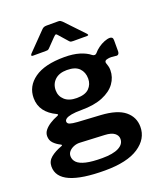

<svg xmlns="http://www.w3.org/2000/svg" viewBox="-165 -855 962 1136"><g transform="rotate(-20 316.5 -287.0)"><path d="M591.4 -552.8Q600.3 -552.8 605.7 -548Q611.1 -543.2 611.1 -531.3V-463.4Q611.1 -449.3 604.9 -443.5Q598.7 -437.7 587.7 -440.3Q575.1 -442.1 562.8 -442.7Q550.4 -443.2 540.6 -441.2Q514.4 -437.5 520.6 -418.2Q523.4 -409.5 526.8 -398.5Q530.2 -387.5 530.2 -372.6Q530.2 -327.9 503.5 -290.6Q476.8 -253.4 423 -231.2Q369.2 -209 289 -209Q249.1 -209 225.1 -204.5Q201.2 -200 190.7 -192.4Q180.2 -184.8 180.2 -175.7Q180.2 -162.7 195.3 -157.5Q210.5 -152.4 242.9 -150.1L385.7 -141.7Q487.7 -135.5 535.1 -96.7Q582.4 -57.8 582.4 3.3Q582.4 79 510.1 127Q437.9 175 297.8 175Q152.9 175 80 142.8Q7.2 110.5 7.2 45.5Q7.2 11 34 -10.9Q60.8 -32.8 102.8 -48.1Q115.9 -52.7 102.8 -59.1Q78.5 -71 61.7 -88.5Q44.8 -105.9 44.8 -132.6Q44.8 -152.9 58.1 -169.5Q71.4 -186.2 93.3 -200.2Q115.3 -214.3 141.7 -224.4Q147 -226.4 148.9 -229.6Q150.7 -232.7 143.6 -236.4Q96.9 -258 71.8 -291.9Q46.8 -325.9 46.8 -371.9Q46.8 -446.1 111.2 -492.1Q175.6 -538 299.5 -538Q354.5 -538 394.6 -525.8Q434.6 -513.6 459.6 -493Q466.8 -487.6 474.3 -488.1Q481.9 -488.7 486.9 -494.9Q499.8 -510.7 518.1 -523.8Q536.4 -537 556.4 -544.9Q576.3 -552.8 591.4 -552.8ZM287.8 -284.8Q341 -284.8 365.4 -309.5Q389.7 -334.2 389.7 -370.3Q389.7 -410.2 365.2 -435.5Q340.8 -460.8 287.8 -460.8Q239.1 -460.8 212.1 -435.5Q185.1 -410.2 185.1 -370.3Q185.1 -333.5 211.9 -309.1Q238.8 -284.8 287.8 -284.8ZM213.6 -30.4Q194.1 -31.4 175.8 -24.3Q157.6 -17.2 145.8 -4.4Q134 8.5 134 25.9Q134 49 151 66Q168 82.9 206 91.8Q243.9 100.7 307.5 100.7Q376 100.7 411.5 82.1Q447.1 63.6 447.1 30.4Q447.1 8.6 427.8 -6.2Q408.5 -21.1 367.6 -23ZM358.8 -617.2 312.7 -669.5Q303.5 -681.2 299 -681.2Q294.5 -681.2 283 -669.5L232.4 -617.2Q226 -611.1 222 -610.1Q218.1 -609.1 209.5 -609.1H128.4Q120.5 -609.1 120 -613.5Q119.5 -617.9 125.6 -624.8L233.9 -735.9Q240.3 -742.7 247.2 -745.9Q254 -749.1 266 -749.1H338.9Q348.5 -749.1 353.7 -745.4Q359 -741.7 363.4 -737.6L470.7 -624.8Q486.3 -609.1 469 -609.1H382.4Q374.8 -609.1 369.2 -610.2Q363.6 -611.4 358.8 -617.2Z"/></g></svg>

Font: Libre Franklin Thin
Style: Regular
Weight: 100
Designer: Pablo Impallari, Rodrigo Fuenzalida, Nhung Nguyen
Foundry: Impallari Type
Version: Version 3.000